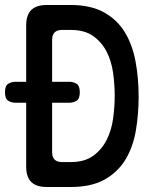

<svg xmlns="http://www.w3.org/2000/svg" viewBox="-20 -750 640 770"><path d="M168 0Q126 0 105.5 -20Q85 -40 85 -82V-338H42Q26 -338 13 -346Q0 -354 0 -380Q0 -406 13 -414Q26 -422 42 -422H85V-648Q85 -690 105.5 -710Q126 -730 168 -730H263Q344 -730 397 -700.5Q450 -671 480.5 -621Q511 -571 523.5 -504Q536 -437 536 -362Q536 -293 525 -227.5Q514 -162 484 -111.5Q454 -61 400.5 -30.5Q347 0 263 0ZM189 -140Q189 -120 199 -110Q209 -100 229 -100H263Q319 -100 353.5 -125Q388 -150 407.5 -188.5Q427 -227 433.5 -274Q440 -321 440 -366Q440 -411 433.5 -458Q427 -505 407.5 -543Q388 -581 353.5 -605.5Q319 -630 263 -630H229Q209 -630 199 -620Q189 -610 189 -590V-422H258Q274 -422 287 -414Q300 -406 300 -380Q300 -354 287 -346Q274 -338 258 -338H189Z"/></svg>

Font: Maple Mono NL Medium
Style: Regular
Weight: 500
Monospace: yes
Designer: subframe7536
Version: Version 7.000